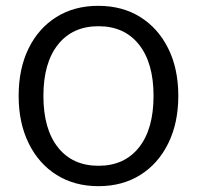

<svg xmlns="http://www.w3.org/2000/svg" viewBox="-20 -624 676 659"><path d="M317 -604Q400 -604 461.5 -565.5Q523 -527 557.5 -457.5Q592 -388 592 -295Q592 -202 557.5 -132Q523 -62 461.5 -23.5Q400 15 318 15Q236 15 174.5 -23.5Q113 -62 78.5 -132Q44 -202 44 -295Q44 -388 78 -457.5Q112 -527 173.5 -565.5Q235 -604 317 -604ZM318 -534Q229 -534 179 -471Q129 -408 129 -295Q129 -181 179 -118Q229 -55 318 -55Q407 -55 457 -118Q507 -181 507 -295Q507 -408 457 -471Q407 -534 318 -534Z"/></svg>

Font: Podkova VF Beta
Style: Regular
Weight: 400
Designer: Ilya Yudin
Foundry: Cyreal (www.cyreal.org)
Version: Version 2.100